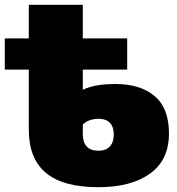

<svg xmlns="http://www.w3.org/2000/svg" viewBox="-20 -762 739 800"><path d="M684 -206Q684 -95 605 -38.5Q526 18 390 18Q243 18 171.5 -41.5Q100 -101 100 -222V-472H0V-602H100V-742H325V-602H510V-472H325V-388Q375 -412 461 -412Q565 -412 624.5 -361.5Q684 -311 684 -206ZM454 -202Q454 -233 438 -250Q422 -267 392 -267Q349 -267 325 -243V-201Q325 -170 341 -152Q357 -134 389 -134Q422 -134 438 -152Q454 -170 454 -202Z"/></svg>

Font: Montserrat Alternates Black
Style: Regular
Weight: 900
Designer: Julieta Ulanovsky
Foundry: Julieta Ulanovsky
Version: Version 7.200